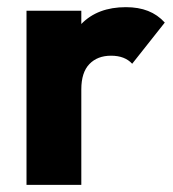

<svg xmlns="http://www.w3.org/2000/svg" viewBox="-20 -516 484 536"><path d="M54 0V-486H207V0ZM207 -266.5 142.5 -316.5Q161.5 -402 207 -449Q252.5 -496 331.5 -496Q366.5 -496 393.2 -485.5Q420 -475 440 -453L349 -338Q339 -349 324.2 -354.8Q309.4 -360.5 290 -360.5Q252 -360.5 229.5 -337.1Q207 -313.8 207 -266.5Z"/></svg>

Font: Marine Company Thin
Style: Regular
Weight: 100
Designer: Rodrigo Fuenzalida
Foundry: fragTYPE
Version: Version 1.000